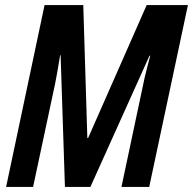

<svg xmlns="http://www.w3.org/2000/svg" viewBox="-20 -734 758 754"><path d="M4 0 155 -714H307L323 -192H326L556 -714H718L566 0H457L548 -429Q553 -450 558.5 -471.5Q564 -493 570 -515H567L335 0H235L218 -517H216Q211 -486 206.5 -459.5Q202 -433 197 -408L110 0Z"/></svg>

Font: Noto Sans ExtraCondensed SemiBold
Style: Italic
Weight: 600
Width: 2
Italic angle: -12°
Designer: Monotype Design Team
Foundry: Monotype Imaging Inc.
Version: Version 2.013; ttfautohint (v1.8.4.7-5d5b)